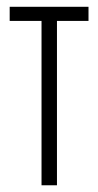

<svg xmlns="http://www.w3.org/2000/svg" viewBox="-20 -551 292 571"><path d="M243.2 -488.8H149.4V0H103.5V-488.8H8.8V-530.8H243.2Z"/></svg>

Font: Open Sans Condensed Light
Style: Regular
Weight: 300
Width: 3
Designer: Monotype Design Team
Foundry: Monotype Imaging Inc.
Version: Version 3.003; ttfautohint (v1.8.4)